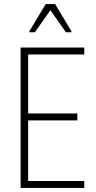

<svg xmlns="http://www.w3.org/2000/svg" viewBox="-20 -921 472 941"><path d="M81 0V-688H393V-654H118V-365H359V-331H118V-34H393V0ZM124 -763V-768L204 -901H250L330 -768V-763H303L227 -871L151 -763Z"/></svg>

Font: Saira Thin Condensed
Style: Regular
Weight: 100
Width: 3
Version: Version 1.101